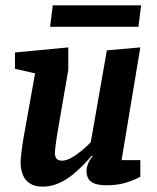

<svg xmlns="http://www.w3.org/2000/svg" viewBox="-20 -686 587 717"><path d="M139 11Q110 11 91.5 -1Q73 -13 65 -33.5Q57 -54 57 -78Q57 -90 59 -108Q61 -126 63.5 -144.5Q66 -163 68 -172L111 -412L36 -429V-490L235 -509V-425L194 -187Q193 -179 190.5 -164Q188 -149 186.5 -135Q185 -121 185 -115Q185 -101 191 -93.5Q197 -86 212 -86Q228 -86 248 -97.5Q268 -109 287.5 -125.5Q307 -142 319 -155L379 -498L504 -509L434 -88H504V-26Q481 -13 449 -3.5Q417 6 378 6Q339 6 321 -7Q303 -20 303 -49Q303 -58 308 -72.5Q313 -87 326 -103L323 -105Q313 -93 295 -74Q277 -55 253 -35Q229 -15 200 -2Q171 11 139 11ZM167 -586 177 -666H507L497 -586Z"/></svg>

Font: Faustina Light
Style: Bold Italic
Weight: 700
Italic angle: -8°
Version: Version 1.200